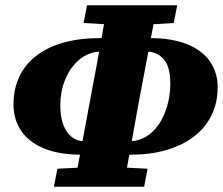

<svg xmlns="http://www.w3.org/2000/svg" viewBox="-20 -689 843 726"><path d="M289 -104Q202 -104 144.5 -128.5Q87 -153 59 -196Q31 -239 31 -293Q31 -353 53.5 -400Q76 -447 119 -479.5Q162 -512 222.5 -528.5Q283 -545 359 -545H425L421 -493H345Q303 -486 272.5 -457Q242 -428 225 -384.5Q208 -341 208 -291Q208 -253 217 -224.5Q226 -196 243 -178.5Q260 -161 284 -156H351L348 -104ZM407 -104 413 -156H488Q521 -162 546.5 -182Q572 -202 589 -232.5Q606 -263 615 -299Q624 -335 624 -373Q624 -408 616.5 -432.5Q609 -457 592 -472.5Q575 -488 549 -493H480L485 -545H544Q632 -545 689.5 -521Q747 -497 775 -455Q803 -413 803 -360Q803 -300 779.5 -252.5Q756 -205 712.5 -172Q669 -139 608.5 -121.5Q548 -104 474 -104ZM184 17 197 -51 337 -58H401L538 -51L525 17ZM260 17 330 -360Q345 -437 358.5 -514.5Q372 -592 386 -669H574L503 -293Q489 -215 475 -137.5Q461 -60 447 17ZM296 -602 309 -669H650L637 -602L501 -594H437Z"/></svg>

Font: Source Serif 4 Black
Style: Italic
Weight: 900
Italic angle: -12°
Designer: Frank Grießhammer
Foundry: Adobe Systems Incorporated
Version: Version 4.004;hotconv 1.0.116;makeotfexe 2.5.65601